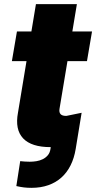

<svg xmlns="http://www.w3.org/2000/svg" viewBox="-20 -696 460 919"><path d="M36.9 -403.4 61.1 -545.5H130.3L152 -676.1H348L326.3 -545.5H420.5L396.3 -403.4H302.9L264.9 -175.4Q259.2 -141.3 296.2 -141.3H297.9L370.7 -156.2L342.3 17Q335.2 60.4 318 95Q300.8 129.6 274.1 153.6Q247.5 177.6 211.5 190.3Q175.4 203.1 130.7 203.1Q110.1 203.1 93.6 201Q77.1 198.9 58.2 194.6L76.7 75.3Q87 76.3 97.5 77.2Q108 78.1 122.2 78.1Q138.1 78.1 154.5 75.5Q170.8 72.8 184.8 65.9Q198.9 58.9 208.8 47.2Q218.8 35.5 221.6 17L223 8.2Q130.7 8.5 90.7 -33.7Q50.8 -76 66.1 -157L106.9 -403.4Z"/></svg>

Font: Inter P Black
Style: Italic
Weight: 900
Italic angle: -9.40001°
Designer: Rasmus Andersson
Foundry: rsms
Version: Version 3.018;git-588b23468